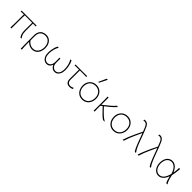

<svg xmlns="http://www.w3.org/2000/svg" viewBox="457 -2692 4784 4784"><g transform="rotate(45 2849.0 -300.0)"><path d="M133 0Q136 -56.5 137.5 -109.5Q139 -162.5 139 -223V-271Q139 -324 139.2 -371.8Q139.5 -419.5 141 -465.5L33 -463V-494H563V-463Q538 -464 512.8 -464.8Q487.5 -465.5 462.5 -465.5V-207Q462.5 -161 468.2 -126.8Q474 -92.5 488.5 -62.8Q503 -33 528.5 0L489 3Q458.5 -38.5 445 -86.5Q431.5 -134.5 431.5 -213Q431.5 -261 432.5 -321.2Q433.5 -381.5 433.5 -466Q413 -466 392.5 -466Q372 -466 352 -466H173.5Q171 -423.5 170 -380Q169 -336.5 169 -287V-223Q169 -163 169 -109.2Q169 -55.5 168 0Z M689.5 194Q688 137.5 687 84.5Q686 31.5 686 -29V-271Q686 -352.5 713.8 -404Q741.5 -455.5 789.2 -479.8Q837 -504 897.5 -504Q964.5 -504 1013.2 -471Q1062 -438 1088.5 -380.2Q1115 -322.5 1115 -249Q1115 -179.5 1090.2 -120.8Q1065.5 -62 1016.2 -26.5Q967 9 894 9Q851 9 805 -11.5Q759 -32 722 -71H716V-29Q716 31.5 718.8 83.5Q721.5 135.5 725.5 192ZM894 -23Q961 -24.5 1003 -56.2Q1045 -88 1064.5 -139Q1084 -190 1084 -249Q1084 -310.5 1063.8 -360.5Q1043.5 -410.5 1002 -440.5Q960.5 -470.5 897.5 -472Q811 -470 763.5 -421.5Q716 -373 716 -265.5V-124Q752 -74.5 798.8 -48.8Q845.5 -23 894 -23Z M1407.5 8.5Q1366 8.5 1327.2 -15.2Q1288.5 -39 1263.8 -90.8Q1239 -142.5 1239 -226.5Q1239 -268.5 1246.5 -317Q1254 -365.5 1268.5 -412.5Q1283 -459.5 1303 -496L1342.5 -494Q1306.5 -436.5 1288.2 -364.2Q1270 -292 1270 -226.5Q1270 -123.5 1308 -74.8Q1346 -26 1410 -23.5Q1466.5 -26 1499.2 -69.5Q1532 -113 1532 -191.5Q1532 -231 1531.8 -264.5Q1531.5 -298 1529.5 -331H1564.5Q1562.5 -297.5 1562.2 -263.2Q1562 -229 1562 -188.5Q1562 -111.5 1599.5 -68.8Q1637 -26 1694 -23.5Q1753 -26 1788.2 -74.5Q1823.5 -123 1823.5 -226.5Q1823.5 -292 1805.2 -364.2Q1787 -436.5 1751 -494L1790.5 -496Q1811 -459.5 1825.2 -412.5Q1839.5 -365.5 1847 -317Q1854.5 -268.5 1854.5 -226.5Q1854.5 -142.5 1831 -90.8Q1807.5 -39 1771.2 -15.2Q1735 8.5 1696.5 8.5Q1652.5 8.5 1622.2 -8.5Q1592 -25.5 1574.2 -50Q1556.5 -74.5 1549.5 -96.5H1544.5Q1538 -74.5 1522.2 -50Q1506.5 -25.5 1478.8 -8.5Q1451 8.5 1407.5 8.5Z M2220.5 9Q2082.5 9 2082.5 -145Q2082.5 -242 2083.5 -328Q2084.5 -414 2084.5 -466L1931.5 -463V-494H2342.5V-463Q2284 -465.5 2224.8 -465.8Q2165.5 -466 2114.5 -466Q2114.5 -385 2114 -304.5Q2113.5 -224 2113.5 -143Q2113.5 -23 2222.5 -23Q2240 -23 2266.5 -31Q2293 -39 2313 -51L2319.5 -15Q2305.5 -7.5 2277.8 0.8Q2250 9 2220.5 9Z M2665.5 9Q2590.5 9 2537.2 -27.2Q2484 -63.5 2455.8 -122.8Q2427.5 -182 2427.5 -251Q2427.5 -325 2457.8 -382Q2488 -439 2541.8 -471.5Q2595.5 -504 2665.5 -504Q2737.5 -504 2790.2 -470.8Q2843 -437.5 2871.8 -380.2Q2900.5 -323 2900.5 -251Q2900.5 -178.5 2871 -119.5Q2841.5 -60.5 2788.5 -25.8Q2735.5 9 2665.5 9ZM2665.5 -23Q2736 -24.5 2781.2 -57Q2826.5 -89.5 2848 -141Q2869.5 -192.5 2869.5 -251Q2869.5 -349.5 2816 -409.8Q2762.5 -470 2665.5 -472Q2596.5 -470.5 2550.5 -441Q2504.5 -411.5 2481.5 -362Q2458.5 -312.5 2458.5 -251Q2458.5 -192.5 2480.8 -141Q2503 -89.5 2548.8 -57Q2594.5 -24.5 2665.5 -23ZM2638.5 -586Q2663.5 -638 2686.5 -689.8Q2709.5 -741.5 2732 -793L2771.5 -794Q2746.5 -741.5 2721 -690.2Q2695.5 -639 2667.5 -587Z M3065.5 0Q3066.5 -56.5 3066.5 -108.5Q3066.5 -160.5 3066.5 -221V-271Q3066.5 -332 3066.2 -385Q3066 -438 3063.5 -494L3098.5 -496Q3099 -419.5 3098 -353.8Q3097 -288 3096.5 -239.5L3152.5 -283.5Q3233 -346.5 3292.2 -398.2Q3351.5 -450 3385 -494H3431.5Q3404 -460 3368.8 -425.8Q3333.5 -391.5 3285 -351.2Q3236.5 -311 3168.5 -258.5L3264.5 -157Q3302 -117.5 3349.8 -77Q3397.5 -36.5 3459.5 0H3397Q3354.5 -28 3317.2 -62Q3280 -96 3244.5 -134L3144.5 -240L3096.5 -203Q3096.5 -148.5 3097 -100.2Q3097.5 -52 3100.5 0Z M3765.5 9Q3690.5 9 3637.2 -27.2Q3584 -63.5 3555.8 -122.8Q3527.5 -182 3527.5 -251Q3527.5 -325 3557.8 -382Q3588 -439 3641.8 -471.5Q3695.5 -504 3765.5 -504Q3837.5 -504 3890.2 -470.8Q3943 -437.5 3971.8 -380.2Q4000.5 -323 4000.5 -251Q4000.5 -178.5 3971 -119.5Q3941.5 -60.5 3888.5 -25.8Q3835.5 9 3765.5 9ZM3765.5 -23Q3836 -24.5 3881.2 -57Q3926.5 -89.5 3948 -141Q3969.5 -192.5 3969.5 -251Q3969.5 -349.5 3916 -409.8Q3862.5 -470 3765.5 -472Q3696.5 -470.5 3650.5 -441Q3604.5 -411.5 3581.5 -362Q3558.5 -312.5 3558.5 -251Q3558.5 -192.5 3580.8 -141Q3603 -89.5 3648.8 -57Q3694.5 -24.5 3765.5 -23Z M4089.5 0Q4110 -67.5 4140 -141.2Q4170 -215 4201 -281.5Q4225 -333.5 4251.5 -389.5Q4278 -445.5 4306 -501Q4278 -577 4257.5 -621Q4237 -665 4214.8 -684.8Q4192.5 -704.5 4158.5 -708Q4151.5 -708 4141.5 -706.2Q4131.5 -704.5 4119 -699.5L4115.5 -734.5Q4126.5 -737 4138.8 -738.5Q4151 -740 4160 -740Q4200 -737 4227.2 -715Q4254.5 -693 4277 -649.2Q4299.5 -605.5 4325 -536.5L4417.5 -288Q4442.5 -221 4462.5 -172.5Q4482.5 -124 4504.5 -83.5Q4526.5 -43 4557.5 0H4515.5Q4490.5 -36 4468 -83Q4445.5 -130 4425.8 -181Q4406 -232 4388.5 -279.5L4322 -459H4316L4232 -276Q4199.5 -205 4173.2 -137Q4147 -69 4126.5 0Z M4614.5 0Q4635 -67.5 4665 -141.2Q4695 -215 4726 -281.5Q4750 -333.5 4776.5 -389.5Q4803 -445.5 4831 -501Q4803 -577 4782.5 -621Q4762 -665 4739.8 -684.8Q4717.5 -704.5 4683.5 -708Q4676.5 -708 4666.5 -706.2Q4656.5 -704.5 4644 -699.5L4640.5 -734.5Q4651.5 -737 4663.8 -738.5Q4676 -740 4685 -740Q4725 -737 4752.2 -715Q4779.5 -693 4802 -649.2Q4824.5 -605.5 4850 -536.5L4942.5 -288Q4967.5 -221 4987.5 -172.5Q5007.5 -124 5029.5 -83.5Q5051.5 -43 5082.5 0H5040.5Q5015.5 -36 4993 -83Q4970.5 -130 4950.8 -181Q4931 -232 4913.5 -279.5L4847 -459H4841L4757 -276Q4724.5 -205 4698.2 -137Q4672 -69 4651.5 0Z M5352 9Q5287.5 9 5241 -27.5Q5194.5 -64 5169.5 -123Q5144.5 -182 5144.5 -249Q5144.5 -322.5 5168.8 -380.2Q5193 -438 5238.2 -471Q5283.5 -504 5347 -504Q5416 -504 5471.5 -452.8Q5527 -401.5 5559.5 -324H5565.5Q5573.5 -370 5576.8 -413Q5580 -456 5580.5 -494L5617 -497Q5614.5 -434 5604.2 -368.8Q5594 -303.5 5582 -240Q5594.5 -179.5 5613 -117Q5631.5 -54.5 5666.5 0H5625.5Q5601.5 -40 5587.5 -86.8Q5573.5 -133.5 5565 -177.5H5559Q5524.5 -87.5 5471 -39.2Q5417.5 9 5352 9ZM5352 -23Q5420 -23 5470.2 -81Q5520.5 -139 5550.5 -259Q5514 -371.5 5461 -421.8Q5408 -472 5347 -472Q5286.5 -470.5 5248.5 -440.5Q5210.5 -410.5 5193 -360.5Q5175.5 -310.5 5175.5 -249Q5175.5 -192 5194.8 -140.8Q5214 -89.5 5253.2 -57Q5292.5 -24.5 5352 -23Z"/></g></svg>

Font: Commissioner Flair Thin
Style: Regular
Weight: 100
Designer: Kostas Bartsokas
Foundry: Kostas Bartsokas
Version: Version 1.000; ttfautohint (v1.8.3)